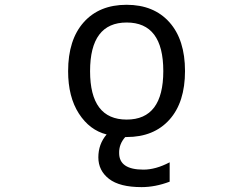

<svg xmlns="http://www.w3.org/2000/svg" viewBox="-20 -555 1040 794"><path d="M352.5 -260.7Q352.5 -60.5 503.9 -60.5Q655.3 -60.5 655.3 -261.2Q655.3 -461.9 503.9 -461.9Q352.5 -461.9 352.5 -260.7ZM565.4 218.8Q474.6 218.8 430.7 184.6Q386.7 150.4 386.7 95.7Q386.7 41 420.9 1Q350.6 -16.6 306.2 -85.4Q261.7 -154.3 261.7 -260.7Q261.7 -390.6 326.2 -462.9Q390.6 -535.2 503.4 -535.2Q616.2 -535.2 680.7 -462.9Q745.1 -390.6 745.1 -261.2Q745.1 -131.8 680.7 -60.1Q616.2 11.7 503.9 11.7H498Q471.7 41 472.7 78.1Q472.7 146.5 573.2 146.5Q624 146.5 681.6 116.2V196.3Q622.1 218.8 565.4 218.8Z"/></svg>

Font: GenEi Gothic M Regular
Style: Regular
Weight: 400
Designer: o_tamon (Modified); [Source Han Sans]
Ryoko NISHIZUKA  (kana & ideographs); Paul D. Hunt (Latin, Greek & Cyrillic); Wenl
Version: Version 1.1a;Original Version 1.004